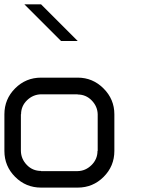

<svg xmlns="http://www.w3.org/2000/svg" viewBox="-20 -853 707 873"><path d="M333.3 -75Q369.2 -75.8 396.2 -102.5Q423.3 -129.2 423.3 -166.7H424.2V-333.3Q423.3 -369.2 397.1 -396.2Q370.8 -423.3 333.3 -423.3V-424.2H166.7Q130 -423.3 102.9 -397.1Q75.8 -370.8 75.8 -333.3H75V-166.7Q75.8 -130 102.1 -102.9Q128.3 -75.8 166.7 -75.8V-75ZM333.3 0H166.7Q97.5 0 48.8 -48.8Q0 -97.5 0 -166.7V-333.3Q0 -402.5 48.8 -451.2Q97.5 -500 166.7 -500H333.3Q401.7 -500 450.8 -450.8Q500 -401.7 500 -333.3V-166.7Q500 -97.5 451.2 -48.8Q402.5 0 333.3 0ZM166.7 -833.3 333.3 -666.7H257.5L90.8 -833.3Z"/></svg>

Font: 0xA000-Squareish-Mono
Style: Squareish-Mono
Weight: 400
Version: Version 0.1